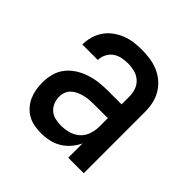

<svg xmlns="http://www.w3.org/2000/svg" viewBox="-145 -655 789 789"><g transform="rotate(45 250.0 -260.0)"><path d="M197 8Q178 8 158 4.5Q138 1 121 -8.5Q104 -18 90.5 -33Q77 -48 69 -66Q61 -84 57.5 -103.5Q54 -123 54 -142Q54 -168 60.5 -193.5Q67 -219 83 -239.5Q99 -260 121 -274Q143 -288 167.5 -296Q192 -304 217.5 -307Q243 -310 269 -310H348V-355Q348 -375 341.5 -393.5Q335 -412 320.5 -425Q306 -438 287 -443Q268 -448 249 -448Q231 -448 213.5 -444.5Q196 -441 181.5 -431Q167 -421 158.5 -404.5Q150 -388 150 -370H60V-371Q60 -394 66.5 -416.5Q73 -439 86 -458Q99 -477 118 -491Q137 -505 158.5 -513.5Q180 -522 202.5 -525Q225 -528 249 -528Q273 -528 297 -524.5Q321 -521 343.5 -511.5Q366 -502 384.5 -486Q403 -470 415.5 -449Q428 -428 433 -404Q438 -380 438 -355V0H348V-83Q338 -62 322.5 -44Q307 -26 287 -14Q267 -2 244 3Q221 8 197 8ZM233 -72Q255 -72 277 -78Q299 -84 316 -99Q333 -114 340.5 -136Q348 -158 348 -180V-230H269Q255 -230 241 -229Q227 -228 213.5 -224.5Q200 -221 187.5 -215.5Q175 -210 164.5 -200.5Q154 -191 149 -178Q144 -165 144 -151Q144 -134 150.5 -118Q157 -102 169.5 -91Q182 -80 199 -76Q216 -72 233 -72Z"/></g></svg>

Font: Iosevka Term Medium
Style: Regular
Weight: 500
Monospace: yes
Designer: Belleve Invis
Foundry: Belleve Invis
Version: Version 26.3.1